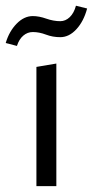

<svg xmlns="http://www.w3.org/2000/svg" viewBox="-29 -638 319 658"><path d="M95.8 0V-408.7L164.1 -420.2V0ZM29 -480.6 -9.4 -490.6Q2.3 -530.5 27.9 -556.7Q53.5 -582.9 83.4 -582.9Q104.7 -582.9 129.6 -574.1Q154.5 -565.4 177.5 -565.4Q195.5 -565.4 210 -579.2Q224.5 -593.1 231.3 -618.4L269.6 -608.9Q258 -565.2 232.9 -537.9Q207.8 -510.6 177.5 -510.6Q151.6 -510.6 128.5 -519.4Q105.3 -528.2 83.4 -528.2Q65.3 -528.2 50.8 -515.9Q36.4 -503.6 29 -480.6Z"/></svg>

Font: Ysabeau
Style: Bold
Weight: 700
Designer: Christian Thalmann (Catharsis Fonts)
Version: Version 2.000;gftools[0.9.27.dev2+g8671c4b]